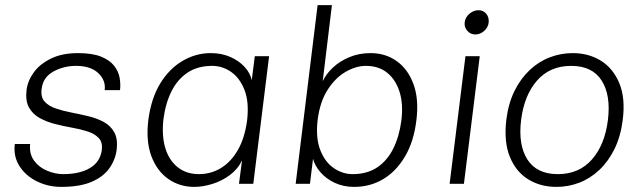

<svg xmlns="http://www.w3.org/2000/svg" viewBox="-20 -720 2515 752"><path d="M220 12Q169 12 125 -9.5Q81 -31 56.5 -69Q32 -107 38 -156H98Q94 -118 113 -91.5Q132 -65 164 -51.5Q196 -38 228 -38Q292 -38 332.5 -62Q373 -86 379 -134Q382 -163 366.5 -179.5Q351 -196 323.5 -205Q296 -214 262 -220Q228 -226 195 -234.5Q162 -243 135 -258Q108 -273 93.5 -299Q79 -325 84 -368Q89 -405 113 -437.5Q137 -470 180.5 -491Q224 -512 285 -512Q341 -512 375 -498.5Q409 -485 426.5 -463Q444 -441 448.5 -415.5Q453 -390 450 -367H390Q395 -405 365 -433.5Q335 -462 278 -462Q229 -462 188.5 -439.5Q148 -417 143 -371Q139 -340 154.5 -322.5Q170 -305 197.5 -295.5Q225 -286 258.5 -279.5Q292 -273 325.5 -265Q359 -257 386 -242.5Q413 -228 427.5 -202Q442 -176 437 -134Q432 -94 408 -60.5Q384 -27 338 -7.5Q292 12 220 12Z M741 12Q683 12 638.5 -19.5Q594 -51 572.5 -109.5Q551 -168 561 -250Q572 -335 607.5 -393Q643 -451 695 -481.5Q747 -512 805 -512Q848 -512 882 -497Q916 -482 938 -458Q960 -434 966 -406L978 -500H1034L972 0H916L928 -92Q912 -58 880.5 -34.5Q849 -11 811.5 0.5Q774 12 741 12ZM759 -38Q807 -38 846.5 -62.5Q886 -87 912.5 -134Q939 -181 948 -250Q956 -321 937.5 -368Q919 -415 885 -438.5Q851 -462 811 -462Q754 -462 714.5 -435.5Q675 -409 651.5 -362Q628 -315 620 -252Q613 -188 627.5 -140Q642 -92 676 -65Q710 -38 759 -38Z M1244 -402Q1257 -430 1283.5 -455Q1310 -480 1348 -496Q1386 -512 1431 -512Q1490 -512 1534 -480.5Q1578 -449 1599.5 -390.5Q1621 -332 1611 -250Q1601 -166 1566.5 -107.5Q1532 -49 1481 -18.5Q1430 12 1367 12Q1325 12 1291 -4Q1257 -20 1235 -45.5Q1213 -71 1206 -98L1194 0H1138L1224 -700H1280ZM1413 -462Q1374 -462 1333.5 -438.5Q1293 -415 1263 -368Q1233 -321 1224 -250Q1216 -179 1234.5 -132Q1253 -85 1287.5 -61.5Q1322 -38 1361 -38Q1418 -38 1457.5 -64.5Q1497 -91 1520.5 -138.5Q1544 -186 1552 -248Q1560 -312 1545 -360Q1530 -408 1496.5 -435Q1463 -462 1413 -462Z M1842 -585Q1823 -585 1810.5 -599Q1798 -613 1800 -632Q1802 -652 1818.5 -666Q1835 -680 1854 -680Q1873 -680 1884.5 -666Q1896 -652 1894 -632Q1892 -613 1876.5 -599Q1861 -585 1842 -585ZM1741 0 1803 -500H1859L1797 0Z M2159 12Q2097 12 2049 -17.5Q2001 -47 1977 -105.5Q1953 -164 1963 -250Q1971 -315 1995 -363.5Q2019 -412 2054.5 -445.5Q2090 -479 2133.5 -495.5Q2177 -512 2223 -512Q2285 -512 2333 -482.5Q2381 -453 2405.5 -394.5Q2430 -336 2419 -250Q2411 -186 2387 -137Q2363 -88 2327.5 -54.5Q2292 -21 2249 -4.5Q2206 12 2159 12ZM2165 -38Q2248 -38 2298.5 -95.5Q2349 -153 2361 -250Q2373 -347 2336.5 -404.5Q2300 -462 2217 -462Q2134 -462 2083.5 -404.5Q2033 -347 2021 -250Q2009 -153 2045.5 -95.5Q2082 -38 2165 -38Z"/></svg>

Font: Inclusive Sans Light
Style: Italic
Weight: 300
Italic angle: -7°
Designer: Olivia King
Foundry: Olivia King
Version: Version 2.004